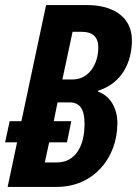

<svg xmlns="http://www.w3.org/2000/svg" viewBox="-33 -734 538 754"><path d="M-3 0H190C333 0 428 -112 428 -251C428 -306 402 -357 352 -374L353 -378C444 -407 485 -487 485 -576C485 -676 398 -714 312 -714H148L51 -258H5L-13 -175H34ZM253 -422H212L252 -609H289C332 -609 353 -588 353 -547C353 -483 316 -422 253 -422ZM190 -96H143L160 -175H230L247 -258H178L193 -332H238C279 -332 299 -309 299 -247C299 -163 265 -96 190 -96Z"/></svg>

Font: Noto Sans ExtraCondensed
Style: Bold Italic
Weight: 700
Width: 2
Italic angle: -12°
Designer: Monotype Design Team
Foundry: Monotype Imaging Inc.
Version: Version 2.013